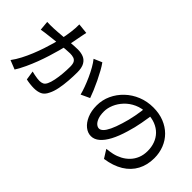

<svg xmlns="http://www.w3.org/2000/svg" viewBox="-30 -1409 2061 2061"><g transform="rotate(45 1000.0 -379.0)"><path d="M448 -784Q445 -769 441 -750Q437 -731 434 -715Q430 -695 424.5 -665.5Q419 -636 413 -604.5Q407 -573 400 -544Q390 -502 375 -447Q360 -392 340.5 -329.5Q321 -267 296.5 -202.5Q272 -138 243.5 -76.5Q215 -15 182 38L79 -3Q114 -50 144 -107.5Q174 -165 199 -226.5Q224 -288 244 -348Q264 -408 278.5 -459.5Q293 -511 301 -548Q315 -612 323.5 -676Q332 -740 331 -796ZM793 -683Q816 -652 842 -605Q868 -558 893.5 -505Q919 -452 939.5 -403Q960 -354 972 -319L873 -273Q863 -313 844.5 -363.5Q826 -414 802.5 -466Q779 -518 752.5 -564.5Q726 -611 700 -643ZM68 -571Q93 -570 116.5 -570Q140 -570 165 -571Q189 -572 224 -574.5Q259 -577 299.5 -580.5Q340 -584 380.5 -587.5Q421 -591 455 -593Q489 -595 510 -595Q559 -595 597 -579.5Q635 -564 657.5 -525Q680 -486 680 -416Q680 -357 675 -288.5Q670 -220 657.5 -157.5Q645 -95 623 -53Q599 -1 560.5 16.5Q522 34 469 34Q441 34 408 30Q375 26 350 20L334 -84Q354 -79 377.5 -74Q401 -69 422 -66.5Q443 -64 456 -64Q483 -64 503.5 -73.5Q524 -83 538 -112Q553 -143 563 -192Q573 -241 578 -297Q583 -353 583 -405Q583 -449 570.5 -470Q558 -491 535 -498.5Q512 -506 481 -506Q457 -506 415.5 -502.5Q374 -499 327 -494Q280 -489 240 -484.5Q200 -480 177 -477Q158 -475 128.5 -471Q99 -467 78 -463Z M1576 -684Q1566 -607 1550.5 -521.5Q1535 -436 1509 -352Q1479 -250 1441.5 -179.5Q1404 -109 1360 -72Q1316 -35 1267 -35Q1217 -35 1174 -69.5Q1131 -104 1104 -166.5Q1077 -229 1077 -312Q1077 -396 1111.5 -471Q1146 -546 1207 -604Q1268 -662 1349 -695Q1430 -728 1524 -728Q1614 -728 1686.5 -699Q1759 -670 1810.5 -618.5Q1862 -567 1889 -498Q1916 -429 1916 -351Q1916 -246 1872.5 -164.5Q1829 -83 1745 -31.5Q1661 20 1539 38L1480 -56Q1506 -59 1528 -62.5Q1550 -66 1569 -70Q1617 -81 1660.5 -104Q1704 -127 1738 -162.5Q1772 -198 1791.5 -246Q1811 -294 1811 -354Q1811 -414 1792 -465.5Q1773 -517 1736 -555Q1699 -593 1645 -614.5Q1591 -636 1523 -636Q1441 -636 1377 -607Q1313 -578 1268.5 -530.5Q1224 -483 1201 -428Q1178 -373 1178 -322Q1178 -265 1192 -227.5Q1206 -190 1227 -172Q1248 -154 1270 -154Q1292 -154 1315 -176.5Q1338 -199 1361.5 -248Q1385 -297 1408 -373Q1431 -445 1446.5 -526.5Q1462 -608 1469 -686Z"/></g></svg>

Font: Noto Sans JP Thin Medium
Style: Regular
Weight: 500
Version: Version 2.004-H2;hotconv 1.0.118;makeotfexe 2.5.65603